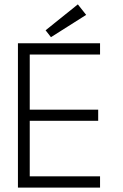

<svg xmlns="http://www.w3.org/2000/svg" viewBox="-20 -858 561 878"><path d="M213 -688 188.5 -719.5 336 -838 374 -790ZM62 -660H437.5V-608.5H116V-356.5H429V-305.5H116V-51.5H437.5V0H62Z"/></svg>

Font: League Spartan Light
Style: Regular
Weight: 277
Foundry: The League of Moveable Type
Version: Version 2.002